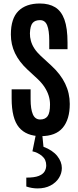

<svg xmlns="http://www.w3.org/2000/svg" viewBox="-20 -761 444 1087"><path d="M211.4 9.8Q128.9 9.8 87.4 -40Q45.9 -89.8 45.9 -203.6V-255.4H153.3V-198.7Q153.3 -143.1 166 -113.8Q178.7 -84.5 207.5 -84.5Q235.8 -84.5 249.5 -103.3Q263.2 -122.1 263.2 -169.4Q263.2 -194.8 255.6 -219.2Q248 -243.7 232.4 -267.6Q216.8 -291.5 192.4 -314.5L134.3 -368.2Q88.4 -411.1 64.9 -460Q41.5 -508.8 41.5 -565.9Q41.5 -656.2 84.2 -698.7Q127 -741.2 205.6 -741.2Q257.3 -741.2 292.2 -720Q327.1 -698.7 344.7 -650.4Q362.3 -602.1 362.3 -519.5V-482.4H258.8V-532.2Q258.8 -587.9 247.1 -617.4Q235.4 -647 206.5 -647Q178.2 -647 164.6 -630.9Q150.9 -614.7 149.4 -572.8Q148.9 -551.3 155 -529.3Q161.1 -507.3 174.8 -486.3Q188.5 -465.3 210 -445.3L270 -390.1Q322.8 -341.8 348.9 -287.6Q375 -233.4 375 -172.4Q375 -85.4 335.2 -37.8Q295.4 9.8 211.4 9.8ZM192.4 305.7Q160.6 305.7 128.9 294.9V244.6Q175.3 244.6 199.5 234.9Q223.6 225.1 232.7 209.2Q241.7 193.4 241.7 175.3Q241.7 142.1 217.8 122.1Q193.8 102.1 163.6 95.7L183.1 0H219.2L226.1 69.8Q278.3 89.8 304.2 122.3Q330.1 154.8 330.1 190.4Q330.1 220.2 313.5 246.6Q296.9 272.9 266.1 289.3Q235.4 305.7 192.4 305.7Z"/></svg>

Font: Antonio SemiBold
Style: Regular
Weight: 600
Designer: Vernon Adams
Foundry: Vernon Adams
Version: Version 1.002